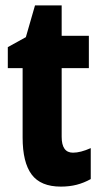

<svg xmlns="http://www.w3.org/2000/svg" viewBox="-20 -683 374 713"><path d="M251 -116Q279 -116 317 -133V-18Q292 -4 265 3Q238 10 206 10Q131 10 97.5 -35Q64 -80 64 -172V-430H9V-508L76 -545L110 -663H209V-550H310V-430H209V-175Q209 -116 251 -116Z"/></svg>

Font: Noto Sans Ethiopic ExtraCondensed ExtraBold
Style: Regular
Weight: 800
Width: 2
Designer: Monotype Design Team
Foundry: Monotype Imaging Inc.
Version: Version 2.102; ttfautohint (v1.8.4.7-5d5b)